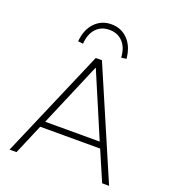

<svg xmlns="http://www.w3.org/2000/svg" viewBox="-163 -1051 1043 1171"><g transform="rotate(20 358.0 -465.5)"><path d="M35 0 338 -705H378L681 0H636L552 -195H163L80 0ZM357 -648 181 -234H535L359 -648ZM235 -760 202 -764Q209 -842 252 -886.5Q295 -931 359 -931Q423 -931 466 -886.5Q509 -842 516 -764L483 -760Q479 -825 445.5 -860Q412 -895 359 -895Q306 -895 273 -860Q240 -825 235 -760Z"/></g></svg>

Font: Nunito Sans ExtraLight
Style: Regular
Weight: 200
Designer: Vernon Adams
Foundry: Vernon Adams
Version: Version 3.006; ttfautohint (v1.8.3)